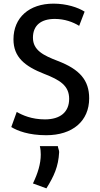

<svg xmlns="http://www.w3.org/2000/svg" viewBox="-20 -727 547 1055"><path d="M199 76H298C298 85 306 101 305 109C301 189 276 242 235 308L161 281C188 225 204 173 204 122C204 109 203 93 199 76ZM470 -187C470 -61 378 16 234 16C138 16 76 -8 42 -29L72 -112C103 -94 154 -71 227 -71C311 -71 360 -111 360 -184C360 -257 308 -288 223 -321C116 -363 54 -413 54 -511C54 -630 140 -707 274 -707C346 -707 409 -686 445 -663L415 -585C381 -606 335 -623 281 -623C206 -623 161 -588 161 -520C161 -450 220 -422 298 -392C418 -346 470 -286 470 -187Z"/></svg>

Font: Repo Medium
Style: Regular
Weight: 500
Designer: Stefan Peev
Foundry: Context Ltd
Version: Version 1.502